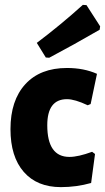

<svg xmlns="http://www.w3.org/2000/svg" viewBox="-20 -757 431 788"><path d="M320 -737 335 -736 391 -649 389 -635Q284 -574 182 -520L168 -521L131 -581Q228 -654 320 -737ZM255 -478Q324 -478 378 -454L352 -330L340 -325Q287 -350 255 -350Q174 -350 174 -243Q174 -113 265 -113Q301 -113 358 -134L370 -125L354 -6Q294 11 230 11Q132 11 77.5 -51.5Q23 -114 23 -227Q23 -345 84 -411.5Q145 -478 255 -478Z"/></svg>

Font: Alegreya Sans SC ExtraBold
Style: Regular
Weight: 800
Designer: Juan Pablo del Peral
Foundry: Huerta Tipografica
Version: Version 2.007